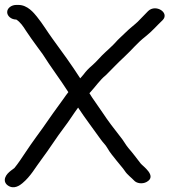

<svg xmlns="http://www.w3.org/2000/svg" viewBox="-49 -720 751 800"><path d="M19 -638.5C35.6 -628 48.1 -609.5 58.9 -592.3C73.4 -570.4 88.5 -549.2 104.3 -527.7L129 -494C162.4 -440.7 201.6 -389.8 235.8 -336.1C228.4 -327.2 222.9 -318.4 215.4 -308.2C185.6 -267.5 157.9 -228.9 129.2 -187.1L101.6 -149C84.7 -125.7 72.8 -108.4 57.7 -85.9C42.4 -63 26.6 -38.6 11 -19.9C6.7 -14.8 -29.1 3.1 -29.1 30.5C-29.1 38.7 -24.8 46.7 -17.1 52.2C9.3 71.5 35.1 51.1 44.2 43.5C79.3 14.4 97.4 -21 123.6 -55.5C155.4 -97.4 187.2 -148.7 218.6 -189.5C239.3 -216.4 256.1 -244.3 276.4 -271.7C306.4 -226.1 338.7 -184.4 369.8 -140.4C380.8 -124.7 390.3 -117.3 397.3 -104.9C410.2 -82 423 -68.7 436.9 -50.5C447 -37.3 464.5 -18.3 471.3 -7.4C480.5 7.3 500.9 22.4 508.6 31.1C519.8 44.5 544 47.7 561.4 38.4C607.7 13.7 545.7 -27.8 537.3 -38.6C523.2 -56.7 502.9 -84.2 486.7 -102.3C475.4 -115 465.9 -134.7 449.5 -154C427.1 -182.6 400.7 -216.6 380.4 -247.8C364.6 -272 351.1 -288.8 334.2 -314.7L323.6 -331.6C347.6 -357.3 367.5 -387.1 391.3 -406.2C391.6 -406.4 392.1 -406.8 392.5 -407.2C420.7 -435.4 441 -457.2 470.2 -484.3C501.5 -513.3 523.3 -541.5 556 -566.9C583.7 -588.4 606.5 -615.4 628.5 -636C659 -666.5 600.3 -704.8 568.3 -674C554.4 -660.7 539.2 -643 524.6 -629.1C510.9 -616.1 490.9 -601.3 475.5 -585.8C463.4 -573.5 443.1 -556.4 431 -541.9C425.3 -535 398.8 -510.5 389.8 -502.3C369.1 -483.6 355.2 -464.9 335.2 -447.6C319.3 -433.9 310.9 -425.2 298.2 -408.5C294.2 -403.3 290.5 -399.1 285.3 -393.6C249.2 -449.7 208.9 -505.4 170 -558.3C147.9 -588.4 129.1 -620.7 104.6 -650.8C92.3 -665.9 65.9 -699.5 27.8 -699.5H19C-1 -699.5 -19.1 -686.6 -19.1 -669.5C-19.1 -653.1 -2.2 -638.5 19 -638.5Z"/></svg>

Font: CiSf OpenHand
Style: BdExt
Weight: 400
Foundry: Cannot Into Space Fonts
Version: Version 0.7892